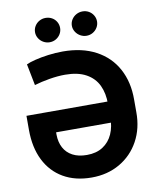

<svg xmlns="http://www.w3.org/2000/svg" viewBox="-99 -995 879 1080"><g transform="rotate(-10 341.0 -455.5)"><path d="M647 -381.3V-308.2Q647.6 -216.6 608.1 -144.2Q568.5 -71.9 498 -31.1Q427.4 9.8 336.9 9.8Q243.3 9.8 175.5 -29.6Q107.7 -68.9 71.3 -141.9Q34.8 -214.8 34.8 -315.9V-395.7H538.7V-275.4H182.9V-261.3Q183.5 -218.9 200.4 -187.1Q217.3 -155.3 250.6 -137.5Q283.9 -119.8 332 -119.8Q386.3 -119.8 423.4 -143.9Q460.6 -168 479.6 -210.4Q498.5 -252.9 497.9 -308.2V-381.3Q498.5 -442.1 476.9 -488.1Q455.2 -534 408.2 -559.9Q361.3 -585.8 288.4 -585.8Q247.2 -585.8 199.1 -577.8Q151.1 -569.7 111.9 -557.9L87.9 -680.2Q106 -689 139.4 -697.3Q172.7 -705.6 214.6 -711.2Q256.5 -716.8 298.1 -716.8Q407.7 -716.8 486.6 -674.8Q565.5 -632.7 606.5 -556.7Q647.6 -480.7 647 -381.3ZM163.9 -850Q163.9 -869 173.6 -885Q183.4 -901 199.9 -910.3Q216.5 -919.5 235.6 -919.5Q255.5 -919.5 271.8 -910.5Q288.1 -901.4 297.6 -885.4Q307.1 -869.4 307.1 -850Q307.1 -831.5 297.6 -815.5Q288.1 -799.5 271.8 -790Q255.5 -780.5 235.6 -780.5Q216.9 -780.5 200.1 -790Q183.4 -799.5 173.6 -815.7Q163.9 -831.9 163.9 -850ZM374.2 -850Q374.2 -869 384.2 -885Q394.2 -901 411 -910.3Q427.8 -919.5 446.8 -919.5Q466.3 -919.5 482.6 -910.3Q498.9 -901 508.4 -885Q518 -869 518 -850Q518 -831.5 508.4 -815.5Q498.9 -799.5 482.6 -790Q466.3 -780.5 446.8 -780.5Q427.8 -780.5 411 -790Q394.2 -799.5 384.2 -815.7Q374.2 -831.9 374.2 -850Z"/></g></svg>

Font: Pretendard Std Variable
Style: Regular
Weight: 400
Designer: Base glyphs from Inter by Rasmus Andersson; Hangeul glyphs from Noto Sans CJK(Source Han Sans) by Jang Soo-young and Kan
Foundry: Kil Hyung-jin
Version: Version 1.309;Glyphs 3.2 (3225)